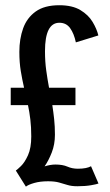

<svg xmlns="http://www.w3.org/2000/svg" viewBox="-20 -702 420 734"><path d="M79 11.5 40.5 -50Q46 -53.5 60.2 -67.2Q74.5 -81 87 -108.5Q99.5 -136 99.5 -180.5Q99.5 -216 96 -245.2Q92.5 -274.5 87 -300H21V-366.5H72Q65 -397 59.5 -430Q54 -463 54 -504Q54 -553.5 68.5 -593.8Q83 -634 116.5 -658Q150 -682 206.5 -682Q256.5 -682 287.2 -663.5Q318 -645 334 -618.2Q350 -591.5 356 -566.5L270 -540Q263 -573.5 248.2 -594.2Q233.5 -615 207 -615Q152 -615 152 -506.5Q152 -466.5 156.8 -432.5Q161.5 -398.5 167.5 -366.5H268.5V-300H180Q184 -274.5 187 -246.8Q190 -219 190 -187Q190 -150 177.8 -118.8Q165.5 -87.5 150.5 -66Q173 -73 192 -73Q219.5 -73 237.8 -65Q256 -57 277.5 -57Q295 -57 307.5 -59.5Q320 -62 328 -66.5L356.5 -0.5Q351.5 2 328.8 6Q306 10 276 10Q253.5 10 238.2 5.2Q223 0.5 206.2 -4.2Q189.5 -9 163.5 -9Q133.5 -9 110.8 -2.5Q88 4 79 11.5Z"/></svg>

Font: Anybody Condensed Medium
Style: Regular
Weight: 500
Width: 3
Designer: Tyler Finck
Foundry: Etcetera Type Company
Version: Version 1.010; ttfautohint (v1.8.3) -l 8 -r 50 -G 200 -x 14 